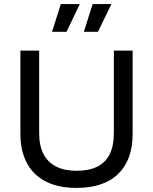

<svg xmlns="http://www.w3.org/2000/svg" viewBox="-20 -908 750 941"><path d="M355 13Q301 13 257.5 1.5Q214 -10 180.5 -32.5Q147 -55 125 -87Q103 -119 91.5 -160Q80 -201 80 -251V-660H172V-255Q172 -194 193 -153.5Q214 -113 254.5 -92Q295 -71 355 -71Q417 -71 457.5 -91.5Q498 -112 518 -153Q538 -194 538 -255V-660H630V-251Q630 -125 559.5 -56Q489 13 355 13ZM306 -752H235L278 -888H371ZM460 -752H391L434 -888H526Z"/></svg>

Font: Bricolage Grotesque 17pt
Style: Regular
Weight: 400
Version: Version 1.001;gftools[0.9.33.dev8+g029e19f]